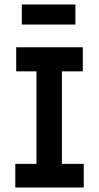

<svg xmlns="http://www.w3.org/2000/svg" viewBox="-20 -833 440 853"><path d="M48 0V-105H142V-516H52V-623H348V-516H255V-105H352V0ZM77 -724V-813H315V-724Z"/></svg>

Font: Inconsolata Condensed Black
Style: Regular
Weight: 900
Width: 3
Monospace: yes
Designer: Raph Levien, Cyreal, Brenton Simpson
Foundry: Raph Levien, Cyreal, Google
Version: Version 3.001; ttfautohint (v1.8.2.53-6de2)